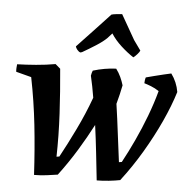

<svg xmlns="http://www.w3.org/2000/svg" viewBox="-51 -751 805 812"><g transform="rotate(5 351.0 -345.0)"><path d="M123 10Q117 -100 106 -200.5Q95 -301 75 -401L10 -418Q9 -425 9.5 -433.5Q10 -442 11 -450Q48 -451 91 -454.5Q134 -458 173 -465L194 -447Q203 -351 208 -258Q213 -165 211 -75L223 -77Q252 -130 285.5 -199Q319 -268 344 -337Q340 -361 335.5 -384.5Q331 -408 326 -429Q328 -442 332 -451Q381 -466 430 -468Q442 -452 450 -434.5Q458 -417 463 -400Q459 -381 454.5 -361Q450 -341 444 -320Q453 -258 460.5 -196.5Q468 -135 476 -75L488 -77Q512 -121 536.5 -173.5Q561 -226 582 -281.5Q603 -337 617 -389Q601 -400 583 -407Q565 -414 554 -417Q554 -422 555 -429.5Q556 -437 558 -442Q572 -446 592.5 -451Q613 -456 633 -461Q653 -466 664 -468Q689 -434 696 -392Q678 -333 647 -265.5Q616 -198 575.5 -129.5Q535 -61 488 0Q468 4 441 7Q414 10 389 10Q383 -46 376.5 -105Q370 -164 362 -223Q334 -169 299.5 -112.5Q265 -56 223 0Q203 3 177 6.5Q151 10 123 10ZM280 -525 273 -523Q266 -525 259.5 -533Q253 -541 252 -547Q281 -578 319 -618Q357 -658 390 -694Q396 -696 412.5 -698Q429 -700 435 -700L495 -595L525 -553Q523 -547 513.5 -536.5Q504 -526 498 -522Q473 -538 445.5 -563Q418 -588 401 -615L382 -594Q366 -578 337 -559.5Q308 -541 280 -525Z"/></g></svg>

Font: Labrada SemiBold
Style: Italic
Weight: 600
Italic angle: -7°
Designer: Mercedes Jáuregui
Foundry: Omnibus-Type Team
Version: Version 1.000; ttfautohint (v1.8.4.7-5d5b)